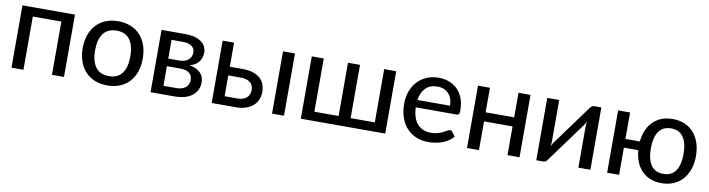

<svg xmlns="http://www.w3.org/2000/svg" viewBox="-26 -1025 5693 1541"><g transform="rotate(10 2821.0 -254.5)"><path d="M496.5 0H398.5V-434H166V0H68.5V-508H496.5Z M849.5 -516Q905.5 -516 950.8 -497.8Q996 -479.5 1027.8 -445.2Q1059.5 -411 1076.5 -362.8Q1093.5 -314.5 1093.5 -254.5Q1093.5 -194.5 1076.5 -146Q1059.5 -97.5 1027.8 -63.5Q996 -29.5 950.8 -11.2Q905.5 7 849.5 7Q793 7 747.8 -11.2Q702.5 -29.5 670.5 -63.5Q638.5 -97.5 621.2 -146Q604 -194.5 604 -254.5Q604 -314.5 621.2 -362.8Q638.5 -411 670.5 -445.2Q702.5 -479.5 747.8 -497.8Q793 -516 849.5 -516ZM849.5 -69Q921.5 -69 957 -117.5Q992.5 -166 992.5 -254Q992.5 -342 957 -390.8Q921.5 -439.5 849.5 -439.5Q776.5 -439.5 740.8 -390.8Q705 -342 705 -254Q705 -166 740.8 -117.5Q776.5 -69 849.5 -69Z M1400 -68.5Q1447 -68.5 1474.5 -90.8Q1502 -113 1502 -151Q1502 -167.5 1497 -181.8Q1492 -196 1480 -206.5Q1468 -217 1448.5 -222.8Q1429 -228.5 1400.5 -228.5H1295V-68.5ZM1295 -443V-290.5H1388.5Q1409.5 -290.5 1427.2 -296.5Q1445 -302.5 1457.8 -313.2Q1470.5 -324 1477.8 -339.2Q1485 -354.5 1485 -372.5Q1485 -386 1480.2 -398.5Q1475.5 -411 1464.2 -421Q1453 -431 1434.5 -437Q1416 -443 1388.5 -443ZM1391.5 -508Q1438.5 -508 1472.5 -498.8Q1506.5 -489.5 1528.5 -473Q1550.5 -456.5 1560.8 -434.5Q1571 -412.5 1571 -387Q1571 -370.5 1566.5 -352.5Q1562 -334.5 1551 -318.2Q1540 -302 1521.2 -288.5Q1502.5 -275 1473.5 -267.5Q1529.5 -257.5 1560.8 -227.5Q1592 -197.5 1592 -148Q1592 -110.5 1576.8 -82.8Q1561.5 -55 1535.5 -36.5Q1509.5 -18 1474.5 -9Q1439.5 0 1400.5 0H1202V-508Z M1898 -71.5Q1948 -71.5 1973 -95.8Q1998 -120 1998 -157.5Q1998 -174.5 1992.5 -189.8Q1987 -205 1975 -216.2Q1963 -227.5 1943.8 -234.2Q1924.5 -241 1896.5 -241H1793V-71.5ZM1896.5 -312Q1949 -312 1985.2 -299.2Q2021.5 -286.5 2043.5 -265.2Q2065.5 -244 2075.2 -216.2Q2085 -188.5 2085 -158.5Q2085 -124 2072.8 -94.8Q2060.5 -65.5 2036.5 -44.5Q2012.5 -23.5 1977.8 -11.8Q1943 0 1898 0H1700V-508H1793V-312ZM2289.5 -508V0H2192V-508Z M3114.5 -508V0H2426.5V-508H2524V-74H2721.5V-508H2819.5V-74H3016.5V-508Z M3588 -310.5Q3588 -339.5 3579.8 -364Q3571.5 -388.5 3555.5 -406.5Q3539.5 -424.5 3516.5 -434.5Q3493.5 -444.5 3463.5 -444.5Q3402 -444.5 3366.8 -409Q3331.5 -373.5 3322 -310.5ZM3668.5 -72.5Q3650.5 -51.5 3627 -36.2Q3603.5 -21 3577 -11.5Q3550.5 -2 3522.2 2.5Q3494 7 3466.5 7Q3414 7 3369.2 -10.8Q3324.5 -28.5 3291.8 -62.8Q3259 -97 3240.8 -147.8Q3222.5 -198.5 3222.5 -264.5Q3222.5 -317.5 3239 -363.2Q3255.5 -409 3286.2 -443Q3317 -477 3361.5 -496.5Q3406 -516 3461.5 -516Q3508 -516 3547.2 -500.8Q3586.5 -485.5 3615 -456.5Q3643.5 -427.5 3659.8 -385Q3676 -342.5 3676 -288Q3676 -265.5 3671 -257.8Q3666 -250 3652.5 -250H3319.5Q3321 -204.5 3332.5 -170.8Q3344 -137 3364.2 -114.5Q3384.5 -92 3412.5 -81Q3440.5 -70 3475 -70Q3507.5 -70 3531.2 -77.5Q3555 -85 3572.2 -93.8Q3589.5 -102.5 3601.2 -110Q3613 -117.5 3622 -117.5Q3634 -117.5 3640.5 -108.5Z M4209 -508V0H4111V-234H3878.5V0H3781V-508H3878.5V-308H4111V-508Z M4786.5 -508V0H4688.5V-332Q4688.5 -342 4689.5 -354.2Q4690.5 -366.5 4692.5 -379Q4687.5 -368.5 4682.8 -359.2Q4678 -350 4673 -343L4439.5 -24.5Q4434 -15.5 4425 -7.5Q4416 0.5 4404.5 0.5H4345.5V-508H4443V-175.5Q4443 -165.5 4442 -153.2Q4441 -141 4439 -129Q4449 -151 4458.5 -164.5L4692 -483.5Q4697.5 -492 4706.8 -500Q4716 -508 4727.5 -508Z M5367.5 -69Q5435.5 -69 5468.2 -117.5Q5501 -166 5501 -254Q5501 -342 5468.2 -390.8Q5435.5 -439.5 5367.5 -439.5Q5300 -439.5 5267.2 -390.8Q5234.5 -342 5234.5 -254Q5234.5 -166 5267.2 -117.5Q5300 -69 5367.5 -69ZM5138 -292.5Q5143 -344 5161 -385.5Q5179 -427 5208.5 -456Q5238 -485 5278 -500.5Q5318 -516 5367.5 -516Q5421.5 -516 5464.8 -497.8Q5508 -479.5 5538.5 -445.2Q5569 -411 5585.5 -362.8Q5602 -314.5 5602 -254.5Q5602 -194.5 5585 -146Q5568 -97.5 5537.2 -63.5Q5506.5 -29.5 5463.2 -11.2Q5420 7 5367.5 7Q5316.5 7 5276 -8.8Q5235.5 -24.5 5206.2 -54.2Q5177 -84 5159.5 -126.2Q5142 -168.5 5138 -221.5H5020.5V0H4923V-508H5020.5V-292.5Z"/></g></svg>

Font: Lato 2
Style: Regular
Weight: 500
Designer: Lukasz Dziedzic with Adam Twardoch and Botio Nikoltchev
Foundry: tyPoland Lukasz Dziedzic
Version: Version 2.015; 2015-08-06; http://www.latofonts.com/